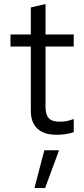

<svg xmlns="http://www.w3.org/2000/svg" viewBox="-20 -659 418 953"><path d="M261 10Q198 10 165.5 -20.5Q133 -51 133 -109V-428H32V-488H133V-622L206 -639V-488H346V-428H206V-128Q206 -89 222.5 -72Q239 -55 277 -55Q296 -55 311 -58Q326 -61 346 -68V-3Q326 4 304 7Q282 10 261 10ZM151 274 200 87H273L204 274Z"/></svg>

Font: Red Hat Text
Style: Regular
Weight: 400
Designer: Pentagram, MCKL
Foundry: MCKL
Version: Version 1.030